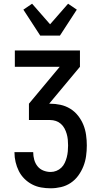

<svg xmlns="http://www.w3.org/2000/svg" viewBox="-20 -792 540 1035"><path d="M253 223Q227 223 201.5 218.5Q176 214 153 202Q130 190 111.5 171.5Q93 153 81.5 130Q70 107 64 81.5Q58 56 58 30V28H159V29Q159 49 164.5 69Q170 89 182.5 104.5Q195 120 214 127.5Q233 135 253 135Q269 135 284 129Q299 123 310.5 112Q322 101 329 86Q336 71 340 55.5Q344 40 345.5 24Q347 8 347 -8Q347 -24 345.5 -39.5Q344 -55 339.5 -70.5Q335 -86 327.5 -100Q320 -114 308 -124.5Q296 -135 281 -140Q266 -145 250 -145H136V-233L302 -432H60V-520H411V-432L245 -233H250Q278 -233 306 -227Q334 -221 358.5 -206Q383 -191 401 -168Q419 -145 429.5 -119Q440 -93 444 -64.5Q448 -36 448 -8Q448 21 444 49.5Q440 78 429.5 104.5Q419 131 402 154.5Q385 178 361 194Q337 210 309 216.5Q281 223 253 223ZM197 -600 106 -740 153 -772 250 -661 347 -772 394 -740 303 -600Z"/></svg>

Font: Iosevka Term Semibold
Style: Regular
Weight: 600
Monospace: yes
Designer: Belleve Invis
Foundry: Belleve Invis
Version: Version 31.4.0